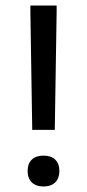

<svg xmlns="http://www.w3.org/2000/svg" viewBox="-20 -670 315 695"><path d="M96.7 -200 90 -625V-650H185V-625L178.3 -200ZM137.5 5Q110 5 95 -10Q80 -25 80 -50.8Q80 -77.5 95 -92.1Q110 -106.7 137.5 -106.7Q165 -106.7 180 -92.1Q195 -77.5 195 -50.8Q195 -25 180 -10Q165 5 137.5 5Z"/></svg>

Font: Familjen Grotesk GF
Style: Regular
Weight: 400
Designer: Anders Wikstroem, Jonas Baeckman, Matilda Gysing, Kristian Moeller
Foundry: Familjen STHLM AB
Version: Version 2.000; Beta; Release 4; Build 6